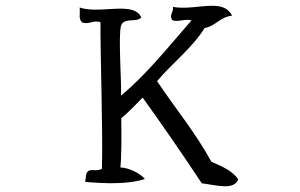

<svg xmlns="http://www.w3.org/2000/svg" viewBox="-20 -682 1040 665"><path d="M805 -61C784 -92 747 -106 712 -122C657 -223 586 -308 524 -401C577 -464 644 -514 689 -585C728 -592 739 -622 784 -628C770 -655 745 -662 715 -662C674 -662 624 -650 579 -658C582 -639 565 -632 576 -613C591 -603 627 -619 643 -611C566 -523 484 -420 399 -351C402 -387 389 -556 399 -592C408 -624 456 -602 469 -622C458 -647 430 -652 397 -652C352 -652 297 -642 256 -656C258 -630 251 -617 265 -604C290 -596 303 -614 328 -605C327 -502 337 -222 333 -97C310 -87 297 -98 285 -89C276 -82 278 -65 275 -52C345 -46 423 -43 482 -62C463 -84 425 -101 397 -102C401 -141 401 -214 400 -273C427 -294 461 -331 474 -344C544 -247 612 -148 679 -47C699 -45 729 -38 754 -37C778 -36 798 -41 805 -61Z"/></svg>

Font: Yuji Syuku Std R
Style: Regular
Weight: 400
Designer: Kataoka Yuji
Foundry: Kinuta Font Factory
Version: Version 3.000;hotconv 1.0.111;makeotfexe 2.5.65597